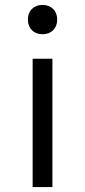

<svg xmlns="http://www.w3.org/2000/svg" viewBox="-20 -758 345 778"><path d="M112.3 0V-520H192.4V0ZM152.3 -619.3Q125.7 -619.3 109.3 -635.6Q93 -652 93 -678.6Q93 -705.3 109.3 -721.7Q125.7 -738 152.3 -738Q179 -738 195.4 -721.7Q211.7 -705.3 211.7 -678.6Q211.7 -652 195.4 -635.6Q179 -619.3 152.3 -619.3Z"/></svg>

Font: M PLUS 2 Thin
Style: Regular
Weight: 100
Designer: Coji Morishita
Foundry: UNDERFOREST DESIGN
Version: Version 1.001